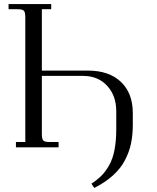

<svg xmlns="http://www.w3.org/2000/svg" viewBox="-20 -722 771 941"><path d="M22 -676.8V-702.1H231V-676.8H185.1V-376H411.1Q514.6 -376 572.8 -320.6Q630.9 -265.1 630.9 -168V-110.8Q630.9 -60.1 622.1 -18.6Q613.3 22.9 592.5 63Q571.8 103 534.2 137.2Q496.6 171.4 441.9 199.2L428.2 178.2Q457 159.2 477.3 138.9Q497.6 118.7 515.1 87.6Q532.7 56.6 541.3 12.2Q549.8 -32.2 549.8 -90.8V-176.8Q549.8 -252.9 505.1 -301.5Q460.4 -350.1 386.2 -350.1H185.1V-65.9Q185.1 -41 192.1 -33.4Q199.2 -25.9 224.1 -25.9H267.1V0H58.1V-25.9H104V-637.2Q104 -662.1 96.9 -669.4Q89.8 -676.8 64.9 -676.8Z"/></svg>

Font: Dihjauti S
Style: Regular
Weight: 400
Designer: T. Christopher White
Version: Version 3.0.0